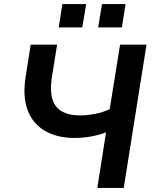

<svg xmlns="http://www.w3.org/2000/svg" viewBox="-20 -925 749 945"><path d="M459 0 502 -274Q483 -266 457.5 -259.5Q432 -253 403.5 -249.5Q375 -246 348 -246Q261 -246 201 -281Q141 -316 116 -383Q91 -450 106 -546L131 -705H261L236 -549Q220 -449 254.5 -403Q289 -357 374 -357Q409 -357 448 -364.5Q487 -372 520 -388L571 -705H701L589 0ZM463 -790 482 -905H598L580 -790ZM269 -790 287 -905H404L385 -790Z"/></svg>

Font: Nunito Sans 11pt
Style: Bold Italic
Weight: 700
Italic angle: -9°
Version: Version 3.101;gftools[0.9.27]